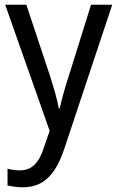

<svg xmlns="http://www.w3.org/2000/svg" viewBox="-20 -556 499 816"><path d="M2 -536 191 0 167 70C146 135 117 168 64 168C45 168 26 165 12 161V232C29 236 51 240 77 240C169 240 218 181 253 77L457 -536H367L272 -232C255 -181 241 -129 234 -95H230C222 -138 208 -184 193 -232L92 -536Z"/></svg>

Font: Noto Sans Sinhala UI SemiCondensed
Style: Regular
Weight: 400
Width: 4
Designer: Jelle Bosma - Monotype Design Team
Foundry: Monotype Imaging Inc.
Version: Version 2.006